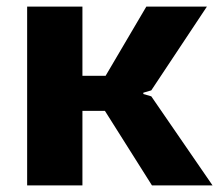

<svg xmlns="http://www.w3.org/2000/svg" viewBox="-20 -560 662 580"><path d="M62 -540H229V-331H299L422 -540H605L437 -287L413 -280V-276L437 -269L622 0H439L297 -225H229V0H62Z"/></svg>

Font: Encode Sans Normal
Style: Bold
Weight: 700
Designer: Pablo Impallari, Andres Torresi
Foundry: Pablo Impallari, Andres Torresi
Version: Version 1.000; ttfautohint (v1.00) -l 8 -r 50 -G 200 -x 14 -